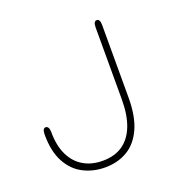

<svg xmlns="http://www.w3.org/2000/svg" viewBox="-115 -731 848 855"><g transform="rotate(-20 309.5 -304.0)"><path d="M242.5 10.5Q186 10.5 139.5 -13.8Q93 -38 65.8 -88.8Q38.5 -139.5 38.5 -219Q38.5 -233.5 42.2 -241Q46 -248.5 53.5 -248.5Q61 -248.5 65.5 -241.2Q70 -234 70 -220Q70 -155.5 91.5 -111Q113 -66.5 151.8 -43.8Q190.5 -21 242.5 -21Q299 -21 337.2 -47.2Q375.5 -73.5 395.2 -124.2Q415 -175 415 -248.5V-590.5Q415 -619 430.5 -619Q446 -619 446 -590.5V-246.5Q446 -157.5 420.2 -100.8Q394.5 -44 348.8 -16.8Q303 10.5 242.5 10.5Z"/></g></svg>

Font: Sono ExtraLight
Style: Regular
Weight: 200
Designer: Tyler Finck
Foundry: Tyler Finck
Version: Version 2.112